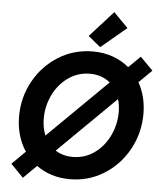

<svg xmlns="http://www.w3.org/2000/svg" viewBox="-63 -1014 914 1090"><g transform="rotate(5 394.0 -469.0)"><path d="M183.6 -52.2 108.4 22 36.6 -51.8 112.8 -127Q85.4 -168 71 -218Q56.6 -268.1 56.6 -324.2Q56.6 -431.6 107.4 -524.2Q158.2 -616.7 246.6 -671.9Q335 -727.1 442.9 -727.1Q504.4 -727.1 556.4 -708.5Q608.4 -689.9 649.4 -655.8L715.8 -721.2L788.1 -647.9L714.8 -575.7Q758.8 -497.1 758.8 -397.9Q758.8 -290 708 -196.8Q657.2 -103.5 568.8 -48.3Q480.5 6.8 374 6.8Q319.3 6.8 271 -8.3Q222.7 -23.4 183.6 -52.2ZM618.2 -396Q618.2 -436.5 607.9 -470.2L280.8 -147.9Q322.8 -120.6 379.4 -120.6Q448.2 -120.6 502.7 -159.4Q557.1 -198.2 587.6 -261.7Q618.2 -325.2 618.2 -396ZM410.6 -812.5 543.9 -960 626 -876.5 481 -754.9ZM215.3 -228 552.2 -560.1Q529.8 -579.1 500.7 -589.4Q471.7 -599.6 437.5 -599.6Q368.7 -599.6 313.7 -560.8Q258.8 -522 228 -458.5Q197.3 -395 197.3 -324.2Q197.3 -271.5 215.3 -228Z"/></g></svg>

Font: Reddit Sans Fudge
Style: Bold
Weight: 700
Italic angle: -11.25°
Designer: Stephen Hutchings
Version: Version 1.013